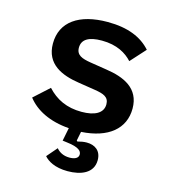

<svg xmlns="http://www.w3.org/2000/svg" viewBox="-110 -618 820 917"><g transform="rotate(15 300.0 -159.0)"><path d="M308 210C373 210 434 187 434 122C434 75 402 54 362 54C347 54 332 57 317 61L313 57L322 12C455 4 531 -59 531 -159C531 -260 450 -294 362 -307L280 -320C237 -327 208 -337 208 -374C208 -415 241 -435 306 -435C381 -435 428 -406 457 -374L524 -448C479 -499 410 -528 310 -528C169 -528 83 -469 83 -361C83 -259 165 -225 251 -212L334 -199C377 -192 405 -183 405 -146C405 -102 363 -81 299 -81C226 -81 172 -107 129 -154L54 -86C95 -33 165 3 261 10L248 75L271 78C331 85 344 102 344 118C344 137 325 145 300 145C269 145 248 132 235 116L191 167C208 187 244 210 308 210Z"/></g></svg>

Font: IBM Mono SemiBold
Style: Regular
Weight: 600
Monospace: yes
Designer: Mike Abbink, Paul van der Laan, Pieter van Rosmalen
Foundry: Bold Monday
Version: Version 2.3